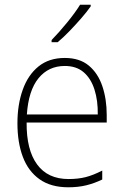

<svg xmlns="http://www.w3.org/2000/svg" viewBox="-20 -785 527 815"><path d="M255 -539Q318 -539 357 -506.5Q396 -474 414.5 -419Q433 -364 433 -297V-265H93Q92 -149 137.5 -87Q183 -25 271 -25Q311 -25 343 -33Q375 -41 414 -61V-23Q381 -7 346.5 1.5Q312 10 270 10Q196 10 148 -24Q100 -58 77 -119Q54 -180 54 -262Q54 -341 76.5 -404Q99 -467 143.5 -503Q188 -539 255 -539ZM255 -505Q186 -505 143.5 -453Q101 -401 94 -299H395Q396 -358 381 -405Q366 -452 335 -478.5Q304 -505 255 -505ZM365 -758Q349 -735 325 -707.5Q301 -680 275 -653Q249 -626 225 -606H199V-615Q231 -648 265 -689.5Q299 -731 320 -765H365Z"/></svg>

Font: Noto Sans Sinhala SemiCondensed ExtraLight
Style: Regular
Weight: 200
Width: 4
Designer: Jelle Bosma - Monotype Design Team
Foundry: Monotype Imaging Inc.
Version: Version 2.006; ttfautohint (v1.8.4.7-5d5b)